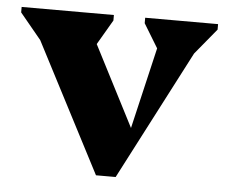

<svg xmlns="http://www.w3.org/2000/svg" viewBox="-42 -543 697 593"><g transform="rotate(5 306.5 -247.0)"><path d="M276 2 68 -399 2 -479V-496H288V-479L243 -402L371 -153L430 -405L385 -479V-496H611V-479L545 -399L337 2Z"/></g></svg>

Font: Platypi
Style: Bold
Weight: 700
Designer: David Sargent
Foundry: Bolt Cutter Type
Version: Version 1.200; ttfautohint (v1.8.4.7-5d5b)